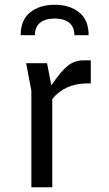

<svg xmlns="http://www.w3.org/2000/svg" viewBox="-20 -788 460 808"><path d="M362 -534V-437H347Q300 -437 262.5 -420Q225 -403 200 -371V0H112V-406L90 -522H178L196 -429Q237 -489 265.5 -511.5Q294 -534 331 -534ZM210 -768Q273 -768 313 -736Q353 -704 353 -640H293Q293 -675 271 -692.5Q249 -710 210 -710Q171 -710 149 -692.5Q127 -675 127 -640H67Q67 -704 107 -736Q147 -768 210 -768Z"/></svg>

Font: Amiko
Style: Regular
Weight: 400
Designer: Pablo Impallari, Rodrigo Fuenzalida, Andres Torresi
Foundry: Impallari Type
Version: Version 1.001; ttfautohint (v1.3)